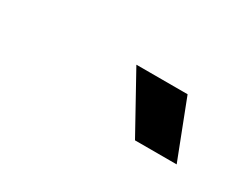

<svg xmlns="http://www.w3.org/2000/svg" viewBox="-31 -877 563 435"><g transform="rotate(30 250.0 -660.0)"><path d="M239 -735H373L431 -585H322Z"/></g></svg>

Font: Radio Canada Condensed
Style: Bold Italic
Weight: 700
Width: 3
Italic angle: -12°
Designer: Charles Daoud, Etienne Aubert Bonn, Alexandre Saumier Demers, Jacques Le Bailly
Foundry: Radio-Canada
Version: Version 2.104; ttfautohint (v1.8.4.7-5d5b);gftools[0.9.28.de